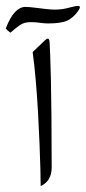

<svg xmlns="http://www.w3.org/2000/svg" viewBox="-42 -630 292 652"><path d="M96.1 1.8Q114.4 -6.2 123.9 -22.2Q133.5 -38.1 133.5 -60.9Q133.5 -160.2 132.7 -234.3Q132 -308.4 130.9 -359.6Q129.8 -410.7 128.5 -441.5Q127.2 -472.3 126.5 -485.1Q126.1 -492.1 124.7 -495.4Q123.2 -498.7 120.3 -498.7Q116.6 -498.7 111.1 -493.6L68.9 -453.2Q74.8 -410.3 79.4 -357Q84 -303.6 87.1 -248.3Q90.2 -192.9 92.2 -142.5Q94.2 -92 95.2 -53.9Q96.1 -15.8 96.1 1.8ZM121.4 -550.4Q166.1 -550.4 186.5 -560.1Q206.8 -569.9 222.2 -591.1Q231.8 -604.3 228.5 -608.2Q225.2 -612 206.5 -607.3Q197.3 -605.1 181.2 -601.2Q165 -597.4 142.3 -597.4Q130.9 -597.4 112.4 -599.6Q93.9 -601.8 75 -604.1Q56.1 -606.5 44 -606.5Q25.7 -606.5 9 -589.1Q-7.7 -571.7 -22.4 -533.2Q-16.5 -525.9 -6.6 -518.9Q9.9 -533.6 24.8 -544.2Q39.6 -554.8 61.2 -554.8Q78.8 -554.8 93.7 -552.6Q108.5 -550.4 121.4 -550.4Z"/></svg>

Font: Parastoo
Style: Regular
Weight: 400
Foundry: Saber Rastikerdar (saber.rastikerdar@gmail.com)
Version: Version 3.000